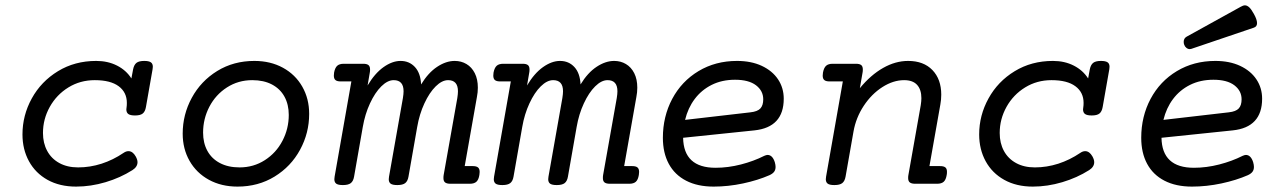

<svg xmlns="http://www.w3.org/2000/svg" viewBox="-20 -691 4837 722"><path d="M554.7 -439.9Q554.7 -437 553.7 -430.2L528.8 -288.6Q525.9 -271.5 516.8 -264.2Q507.8 -256.8 487.8 -256.8Q470.2 -256.8 462.6 -262.2Q455.1 -267.6 455.1 -279.8Q455.1 -281.7 456.1 -288.6Q457 -293.9 457 -304.2Q457 -343.8 426.3 -366.7Q395.5 -389.6 336.4 -389.6Q281.7 -389.6 237.3 -362.3Q192.9 -335 167.2 -289.1Q141.6 -243.2 141.6 -190.9Q141.6 -152.8 157.5 -123.5Q173.3 -94.2 203.1 -77.9Q232.9 -61.5 273.9 -61.5Q318.4 -61.5 361.8 -75.4Q405.3 -89.4 444.8 -116.2Q454.1 -122.6 462.9 -122.6Q479 -122.6 490.2 -103Q497.1 -90.8 497.1 -81.1Q497.1 -63.5 478 -51.3Q432.6 -22.5 377 -5.9Q321.3 10.7 266.1 10.7Q204.6 10.7 158.9 -14.6Q113.3 -40 88.9 -84.7Q64.5 -129.4 64.5 -185.5Q64.5 -257.3 99.6 -321Q134.8 -384.8 198 -423.3Q261.2 -461.9 341.8 -461.9Q385.7 -461.9 420.2 -444.3Q454.6 -426.8 474.1 -396L480.5 -430.2Q483.9 -447.3 493.2 -454.6Q502.4 -461.9 522.5 -461.9Q539.6 -461.9 547.1 -456.8Q554.7 -451.7 554.7 -439.9Z M1142.6 -262.7Q1142.6 -190.9 1108.4 -127.9Q1074.2 -64.9 1012.7 -27.1Q951.2 10.7 873 10.7Q812.5 10.7 765.6 -14.9Q718.8 -40.5 692.9 -85.9Q667 -131.3 667 -188.5Q667 -260.3 701.2 -323.2Q735.4 -386.2 796.9 -424.1Q858.4 -461.9 936.5 -461.9Q997.1 -461.9 1043.9 -436.3Q1090.8 -410.6 1116.7 -365.2Q1142.6 -319.8 1142.6 -262.7ZM743.7 -192.4Q743.7 -153.3 759.8 -123.8Q775.9 -94.2 806.9 -77.9Q837.9 -61.5 880.9 -61.5Q933.6 -61.5 976.1 -88.9Q1018.6 -116.2 1042.2 -161.6Q1065.9 -207 1065.9 -258.8Q1065.9 -297.9 1049.8 -327.4Q1033.7 -356.9 1002.7 -373.3Q971.7 -389.6 928.7 -389.6Q876 -389.6 833.5 -362.3Q791 -335 767.3 -289.6Q743.7 -244.1 743.7 -192.4Z M1783.7 -44.4Q1783.7 -42 1782.7 -33.2Q1779.8 -15.1 1771.5 -7.6Q1763.2 0 1746.6 0H1673.8Q1660.2 0 1653.8 -4.9Q1647.5 -9.8 1647.5 -21.5Q1647.5 -28.8 1648.4 -33.2L1699.7 -322.3Q1702.1 -337.9 1702.1 -347.7Q1702.1 -389.6 1665 -389.6Q1642.1 -389.6 1618.4 -366.2Q1594.7 -342.8 1575.9 -302.2Q1557.1 -261.7 1548.8 -213.4L1516.1 -26.9Q1513.2 -9.8 1503.7 -2.4Q1494.1 4.9 1474.6 4.9H1473.6Q1456.5 4.9 1449.2 -0.2Q1441.9 -5.4 1441.9 -17.1Q1441.9 -19 1442.9 -26.9L1495.1 -322.3Q1497.6 -337.9 1497.6 -347.7Q1497.6 -389.6 1460.4 -389.6Q1437.5 -389.6 1413.8 -366.2Q1390.1 -342.8 1371.3 -302.2Q1352.5 -261.7 1344.2 -213.4L1311.5 -26.9Q1308.6 -9.8 1299.1 -2.4Q1289.6 4.9 1270 4.9H1269Q1252 4.9 1244.6 -0.2Q1237.3 -5.4 1237.3 -17.1Q1237.3 -19 1238.3 -26.9L1301.3 -384.8H1261.2Q1247.6 -384.8 1241.5 -389.9Q1235.4 -395 1235.4 -406.7Q1235.4 -409.2 1236.3 -418Q1239.7 -436 1248 -443.6Q1256.3 -451.2 1272.9 -451.2H1345.7Q1359.4 -451.2 1365.5 -446.3Q1371.6 -441.4 1371.6 -429.7Q1371.6 -422.4 1370.6 -418L1362.3 -369.6Q1389.2 -415 1422.1 -438.5Q1455.1 -461.9 1486.3 -461.9Q1519 -461.9 1540.3 -439Q1561.5 -416 1563.5 -373.5Q1590.3 -417.5 1623.8 -439.7Q1657.2 -461.9 1689.9 -461.9Q1714.4 -461.9 1734.1 -450.2Q1753.9 -438.5 1765.4 -415.8Q1776.9 -393.1 1776.9 -361.3Q1776.9 -343.8 1773.4 -326.2L1727.5 -66.4H1757.8Q1771.5 -66.4 1777.6 -61.3Q1783.7 -56.2 1783.7 -44.4Z M2383.3 -44.4Q2383.3 -42 2382.3 -33.2Q2379.4 -15.1 2371.1 -7.6Q2362.8 0 2346.2 0H2273.4Q2259.8 0 2253.4 -4.9Q2247.1 -9.8 2247.1 -21.5Q2247.1 -28.8 2248 -33.2L2299.3 -322.3Q2301.8 -337.9 2301.8 -347.7Q2301.8 -389.6 2264.6 -389.6Q2241.7 -389.6 2218 -366.2Q2194.3 -342.8 2175.5 -302.2Q2156.7 -261.7 2148.4 -213.4L2115.7 -26.9Q2112.8 -9.8 2103.3 -2.4Q2093.8 4.9 2074.2 4.9H2073.2Q2056.2 4.9 2048.8 -0.2Q2041.5 -5.4 2041.5 -17.1Q2041.5 -19 2042.5 -26.9L2094.7 -322.3Q2097.2 -337.9 2097.2 -347.7Q2097.2 -389.6 2060.1 -389.6Q2037.1 -389.6 2013.4 -366.2Q1989.7 -342.8 1970.9 -302.2Q1952.1 -261.7 1943.8 -213.4L1911.1 -26.9Q1908.2 -9.8 1898.7 -2.4Q1889.2 4.9 1869.6 4.9H1868.7Q1851.6 4.9 1844.2 -0.2Q1836.9 -5.4 1836.9 -17.1Q1836.9 -19 1837.9 -26.9L1900.9 -384.8H1860.8Q1847.2 -384.8 1841.1 -389.9Q1835 -395 1835 -406.7Q1835 -409.2 1835.9 -418Q1839.4 -436 1847.7 -443.6Q1856 -451.2 1872.6 -451.2H1945.3Q1959 -451.2 1965.1 -446.3Q1971.2 -441.4 1971.2 -429.7Q1971.2 -422.4 1970.2 -418L1961.9 -369.6Q1988.8 -415 2021.7 -438.5Q2054.7 -461.9 2085.9 -461.9Q2118.7 -461.9 2139.9 -439Q2161.1 -416 2163.1 -373.5Q2189.9 -417.5 2223.4 -439.7Q2256.8 -461.9 2289.6 -461.9Q2314 -461.9 2333.7 -450.2Q2353.5 -438.5 2365 -415.8Q2376.5 -393.1 2376.5 -361.3Q2376.5 -343.8 2373 -326.2L2327.1 -66.4H2357.4Q2371.1 -66.4 2377.2 -61.3Q2383.3 -56.2 2383.3 -44.4Z M2816.9 -200.7 2548.8 -172.9Q2550.8 -60.1 2670.9 -60.1Q2717.8 -60.1 2766.1 -72.5Q2814.5 -85 2854 -105Q2861.8 -108.4 2866.2 -108.4Q2884.8 -108.4 2893.6 -81.1Q2896.5 -70.8 2896.5 -63.5Q2896.5 -52.2 2890.9 -44.9Q2885.3 -37.6 2873.5 -32.2Q2830.1 -13.2 2774.2 -1.2Q2718.3 10.7 2663.6 10.7Q2603 10.7 2560.1 -11.5Q2517.1 -33.7 2494.9 -75Q2472.7 -116.2 2472.7 -172.9Q2472.7 -252.9 2507.8 -319.1Q2543 -385.3 2606.7 -423.6Q2670.4 -461.9 2751.5 -461.9Q2804.7 -461.9 2844.5 -443.4Q2884.3 -424.8 2905.8 -392.6Q2927.2 -360.4 2927.2 -319.8Q2927.2 -212.4 2816.9 -200.7ZM2801.8 -268.6Q2828.6 -271.5 2839.4 -283.2Q2850.1 -294.9 2850.1 -317.4Q2850.1 -349.6 2822.8 -370.4Q2795.4 -391.1 2744.1 -391.1Q2694.8 -391.1 2656.2 -371.8Q2617.7 -352.5 2592.3 -318.6Q2566.9 -284.7 2556.2 -240.2Z M3519.5 -335Q3519.5 -316.4 3516.1 -297.9L3475.1 -66.4H3515.1Q3528.8 -66.4 3534.9 -61.5Q3541 -56.6 3541 -44.9Q3541 -37.6 3540 -33.2Q3537.1 -15.1 3528.8 -7.6Q3520.5 0 3503.9 0H3421.4Q3407.7 0 3401.4 -4.9Q3395 -9.8 3395 -21.5Q3395 -28.8 3396 -33.2L3442.4 -295.4Q3444.8 -311 3444.8 -321.8Q3444.8 -354 3428.7 -371.8Q3412.6 -389.6 3379.9 -389.6Q3338.9 -389.6 3298.1 -363.5Q3257.3 -337.4 3228 -293Q3198.7 -248.5 3189.5 -196.3L3159.7 -26.9Q3156.7 -9.8 3147.2 -2.4Q3137.7 4.9 3118.2 4.9H3117.2Q3100.1 4.9 3092.8 -0.2Q3085.4 -5.4 3085.4 -17.1Q3085.4 -19 3086.4 -26.9L3149.4 -384.8H3099.6Q3085.9 -384.8 3079.8 -389.9Q3073.7 -395 3073.7 -406.7Q3073.7 -409.2 3074.7 -418Q3078.1 -436 3086.4 -443.6Q3094.7 -451.2 3111.3 -451.2H3198.7Q3212.4 -451.2 3218.5 -446.3Q3224.6 -441.4 3224.6 -429.7Q3224.6 -422.4 3223.6 -418L3213.4 -359.4Q3254.4 -409.2 3300.8 -435.5Q3347.2 -461.9 3395 -461.9Q3453.1 -461.9 3486.3 -427.5Q3519.5 -393.1 3519.5 -335Z M4152.3 -439.9Q4152.3 -437 4151.4 -430.2L4126.5 -288.6Q4123.5 -271.5 4114.5 -264.2Q4105.5 -256.8 4085.4 -256.8Q4067.9 -256.8 4060.3 -262.2Q4052.7 -267.6 4052.7 -279.8Q4052.7 -281.7 4053.7 -288.6Q4054.7 -293.9 4054.7 -304.2Q4054.7 -343.8 4023.9 -366.7Q3993.2 -389.6 3934.1 -389.6Q3879.4 -389.6 3835 -362.3Q3790.5 -335 3764.9 -289.1Q3739.3 -243.2 3739.3 -190.9Q3739.3 -152.8 3755.1 -123.5Q3771 -94.2 3800.8 -77.9Q3830.6 -61.5 3871.6 -61.5Q3916 -61.5 3959.5 -75.4Q4002.9 -89.4 4042.5 -116.2Q4051.8 -122.6 4060.5 -122.6Q4076.7 -122.6 4087.9 -103Q4094.7 -90.8 4094.7 -81.1Q4094.7 -63.5 4075.7 -51.3Q4030.3 -22.5 3974.6 -5.9Q3918.9 10.7 3863.8 10.7Q3802.2 10.7 3756.6 -14.6Q3710.9 -40 3686.5 -84.7Q3662.1 -129.4 3662.1 -185.5Q3662.1 -257.3 3697.3 -321Q3732.4 -384.8 3795.7 -423.3Q3858.9 -461.9 3939.5 -461.9Q3983.4 -461.9 4017.8 -444.3Q4052.2 -426.8 4071.8 -396L4078.1 -430.2Q4081.5 -447.3 4090.8 -454.6Q4100.1 -461.9 4120.1 -461.9Q4137.2 -461.9 4144.8 -456.8Q4152.3 -451.7 4152.3 -439.9Z M4615.7 -200.7 4347.7 -172.9Q4349.6 -60.1 4469.7 -60.1Q4516.6 -60.1 4564.9 -72.5Q4613.3 -85 4652.8 -105Q4660.6 -108.4 4665 -108.4Q4683.6 -108.4 4692.4 -81.1Q4695.3 -70.8 4695.3 -63.5Q4695.3 -52.2 4689.7 -44.9Q4684.1 -37.6 4672.4 -32.2Q4628.9 -13.2 4573 -1.2Q4517.1 10.7 4462.4 10.7Q4401.9 10.7 4358.9 -11.5Q4315.9 -33.7 4293.7 -75Q4271.5 -116.2 4271.5 -172.9Q4271.5 -252.9 4306.6 -319.1Q4341.8 -385.3 4405.5 -423.6Q4469.2 -461.9 4550.3 -461.9Q4603.5 -461.9 4643.3 -443.4Q4683.1 -424.8 4704.6 -392.6Q4726.1 -360.4 4726.1 -319.8Q4726.1 -212.4 4615.7 -200.7ZM4600.6 -268.6Q4627.4 -271.5 4638.2 -283.2Q4648.9 -294.9 4648.9 -317.4Q4648.9 -349.6 4621.6 -370.4Q4594.2 -391.1 4543 -391.1Q4493.7 -391.1 4455.1 -371.8Q4416.5 -352.5 4391.1 -318.6Q4365.7 -284.7 4355 -240.2ZM4661.6 -670.9Q4669.4 -670.9 4677.5 -663.6Q4685.5 -656.2 4694.8 -639.2Q4707 -617.7 4707 -604Q4707 -590.8 4694.8 -586.9L4460 -507.3Q4456.1 -506.3 4454.1 -506.3Q4447.3 -506.3 4441.4 -511Q4435.5 -515.6 4433.1 -522.9Q4431.2 -527.3 4431.2 -533.7Q4431.2 -546.9 4442.4 -553.2L4645.5 -665.5Q4654.8 -670.9 4661.6 -670.9Z"/></svg>

Font: Courier Prime
Style: Italic
Weight: 400
Italic angle: -10°
Designer: Alan Dague-Greene
Foundry: Quote-Unquote Apps
Version: Version 3.018